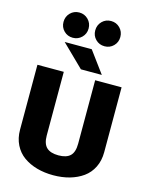

<svg xmlns="http://www.w3.org/2000/svg" viewBox="-159 -1222 1029 1330"><g transform="rotate(15 355.0 -557.0)"><path d="M240.5 -944Q202.5 -944 176.5 -970Q150.5 -996 150.5 -1034Q150.5 -1072.5 176.5 -1098.8Q202.5 -1125 240.5 -1125Q278 -1125 304.2 -1098.8Q330.5 -1072.5 330.5 -1034Q330.5 -996 304.2 -970Q278 -944 240.5 -944ZM378 -1034Q378 -1072.5 404 -1098.8Q430 -1125 468 -1125Q506 -1125 532 -1098.8Q558 -1072.5 558 -1034Q558 -996 532 -970Q506 -944 468 -944Q430 -944 404 -970Q378 -996 378 -1034ZM502 -747.5H352L194.5 -901.5H388.5ZM53 -234.5V-700H242V-243.5Q242 -184.5 270 -158Q298 -131.5 355.5 -131.5Q412.5 -131.5 439.8 -158Q467 -184.5 467 -245V-700H656.5V-234.5Q656.5 -174 633 -126.5Q609.5 -79 568 -49.2Q526.5 -19.5 472.5 -4.2Q418.5 11 355.5 11Q292.5 11 238.2 -4.2Q184 -19.5 142.2 -49.2Q100.5 -79 76.8 -126.5Q53 -174 53 -234.5Z"/></g></svg>

Font: League Mono ExtraBold
Style: Regular
Weight: 800
Width: 6
Designer: Tyler Finck
Foundry: The League of Moveable Type / Tyler Finck
Version: Version 2.210